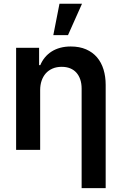

<svg xmlns="http://www.w3.org/2000/svg" viewBox="-20 -801 650 1026"><path d="M188.9 -545.5V-452.8H195.3Q204.9 -475.9 220 -494.1Q235.1 -512.4 255.7 -525.6Q276.3 -538.7 301.8 -545.6Q327.4 -552.6 358 -552.6Q404.8 -552.6 440 -537.3Q475.1 -522 498.4 -494.7Q521.7 -467.3 533.2 -429.7Q544.7 -392 544.7 -347.3V204.5H416.2V-327.4Q416.2 -354.8 408.9 -376.2Q401.6 -397.7 388.1 -412.8Q374.6 -427.9 354.9 -435.9Q335.2 -443.9 310 -443.9Q282 -443.9 260.5 -434.5Q239 -425.1 224.4 -408.6Q209.9 -392 202.2 -369.3Q194.6 -346.6 194.6 -319.6V0H66.1V-545.5ZM264.9 -613.3 297.9 -781.2H418.3L343.4 -613.3Z"/></svg>

Font: Inter P Semi Bold
Style: Regular
Weight: 600
Designer: Rasmus Andersson
Foundry: rsms
Version: Version 3.018;git-588b23468